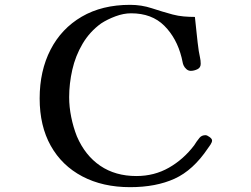

<svg xmlns="http://www.w3.org/2000/svg" viewBox="-20 -766 1040 794"><path d="M857 -185Q857 -178 850.5 -168Q844 -158 840 -153Q779 -62 702 -27Q625 8 518 8Q405 8 320.5 -36.5Q236 -81 190 -163Q144 -245 144 -359Q144 -473 189 -560.5Q234 -648 318 -697Q402 -746 518 -746Q565 -746 607.5 -732Q650 -718 694 -706Q717 -700 740 -698Q763 -696 786 -696Q790 -661 793.5 -625.5Q797 -590 802 -555Q804 -542 807 -529Q810 -516 810 -502Q810 -486 796 -479.5Q782 -473 769 -473Q759 -473 751 -480Q743 -487 739 -496Q736 -503 734.5 -512Q733 -521 731 -528Q711 -608 659.5 -659.5Q608 -711 522 -711Q491 -711 457.5 -698.5Q424 -686 398 -669Q351 -635 321.5 -585Q292 -535 279 -477.5Q266 -420 266 -364Q266 -324 274.5 -282Q283 -240 298 -202Q332 -123 394.5 -80.5Q457 -38 544 -38Q618 -38 678.5 -72.5Q739 -107 783 -165Q788 -173 793.5 -181Q799 -189 805 -196Q814 -207 830 -207Q836 -207 846.5 -199.5Q857 -192 857 -185Z"/></svg>

Font: Kaisei Tokumin Medium
Style: Regular
Weight: 500
Designer: Font-Kai, 金井和夫
Foundry: KAZUO KANAI
Version: Version 5.003